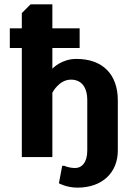

<svg xmlns="http://www.w3.org/2000/svg" viewBox="-20 -720 620 880"><path d="M325 50C295 50 275 40 275 40H265L250 120C250 120 285 140 335 140C450 140 520 70 520 -30V-260C520 -380 450 -450 330 -450C260 -450 220 -405 220 -405V-500H345V-590H220V-700H120L80 -660V-590H25V-500H80V0H220V-295C220 -295 250 -355 305 -355C350 -355 380 -325 380 -260V-30C380 25 355 50 325 50Z"/></svg>

Font: Scada
Style: Bold
Weight: 700
Designer: Jovanny Lemonad
Foundry: Jovanny Lemonad
Version: Version 3.005